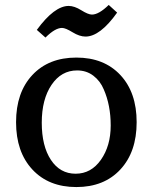

<svg xmlns="http://www.w3.org/2000/svg" viewBox="-20 -743 618 777"><path d="M400 -381Q386 -415 358 -436.5Q330 -458 292 -458Q228 -458 188.5 -399.5Q149 -341 149 -246.5Q149 -152 186 -96Q223 -40 286 -40Q349 -40 388.5 -96.5Q428 -153 428 -235Q428 -317 400 -381ZM289 14Q177 14 111 -57Q45 -128 45 -248.5Q45 -369 111 -439.5Q177 -510 289 -510Q401 -510 467 -439.5Q533 -369 533 -248.5Q533 -128 467 -57Q401 14 289 14ZM326 -595Q302 -595 273.5 -612.5Q245 -630 231 -630Q203 -630 164 -591L129 -622Q200 -719 258 -719Q281 -719 309 -701.5Q337 -684 352 -684Q380 -684 420 -723L454 -692Q385 -595 326 -595Z"/></svg>

Font: Gabriela
Style: Regular
Weight: 400
Designer: Eduardo Rodriguez Tunni
Foundry: Eduardo Rodriguez Tunni
Version: Version 1.003